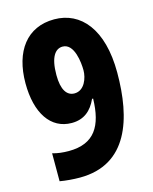

<svg xmlns="http://www.w3.org/2000/svg" viewBox="-111 -863 704 882"><g transform="rotate(-15 241.0 -422.5)"><path d="M159 -56C387 -56 449 -259 449 -478C449 -685 358 -789 232 -789C102 -789 29 -691 29 -539C29 -397 88 -308 188 -308C247 -308 283 -340 306 -391H311C308 -262 264 -187 141 -187C114 -187 87 -190 64 -197V-64C92 -59 128 -56 159 -56ZM235 -436C199 -436 176 -468 176 -539C176 -626 203 -658 237 -658C293 -658 302 -564 302 -528C302 -492 283 -436 235 -436Z"/></g></svg>

Font: Noto Sans Malayalam UI ExtraCondensed ExtraBold
Style: Regular
Weight: 800
Width: 2
Designer: Jelle Bosma - Monotype Design Team
Foundry: Monotype Imaging Inc.
Version: Version 2.104